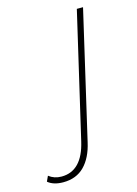

<svg xmlns="http://www.w3.org/2000/svg" viewBox="-290 -561 596 837"><g transform="rotate(-15 8.5 -142.5)"><path d="M-110 215Q-154 215 -179 194L-168 170Q-144 189 -111 189Q-18 189 11 63L142 -500H170L37 74Q22 141 -14.5 178Q-51 215 -110 215Z"/></g></svg>

Font: Work Sans ExtraLight
Style: Italic
Weight: 200
Italic angle: -13°
Designer: Wei Huang
Foundry: Wei Huang
Version: Version 2.012; ttfautohint (v1.8.3)